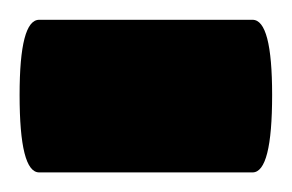

<svg xmlns="http://www.w3.org/2000/svg" viewBox="-40 -176 298 196"><path d="M217.8 -155.8Q237.8 -155.8 237.8 -79.1Q237.8 0 217.8 0H0Q-20 0 -20 -79.1Q-20 -155.8 0 -155.8Z"/></svg>

Font: Montserrat-Arabic
Style: Bold
Weight: 700
Designer: Mohamed Gaber
Foundry: Kief Type Foundry
Version: Version 5.008;PS 005.008;hotconv 1.0.88;makeotf.lib2.5.64775